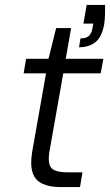

<svg xmlns="http://www.w3.org/2000/svg" viewBox="-20 -760 447 780"><path d="M225 0Q181 0 151.5 -14Q122 -28 112 -60Q102 -92 111 -145L167 -462H76L86 -521H177L208 -646H269L247 -521H400L389 -462H237L181 -145Q173 -96 188.5 -78Q204 -60 253 -60H315L305 0ZM301 -568 307 -604Q330 -604 340.5 -613.5Q351 -623 355 -642L359 -664H319L332 -740H407Q407 -715 406.5 -697Q406 -679 403 -660Q394 -610 368 -589Q342 -568 301 -568Z"/></svg>

Font: DM Sans 10pt Light
Style: Italic
Weight: 300
Italic angle: -10°
Version: Version 4.004;gftools[0.9.30]